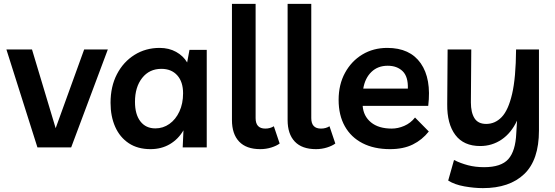

<svg xmlns="http://www.w3.org/2000/svg" viewBox="-20 -760 2864 990"><path d="M414 -505H536L347 0H173L13 -505H145L267 -99Z M1046 -503V0H922L926 -88Q899 -42 855.5 -16.5Q812 9 756 9Q690 9 644 -21.5Q598 -52 574 -106Q550 -160 550 -230Q550 -314 583 -377.5Q616 -441 673.5 -477Q731 -513 803 -513Q851 -513 888 -492.5Q925 -472 945 -438L957 -503ZM812 -405Q750 -405 713 -358Q676 -311 676 -235Q676 -170 704 -134Q732 -98 781 -98Q821 -98 853.5 -121Q886 -144 905 -185Q924 -226 924 -279Q924 -338 894 -371.5Q864 -405 812 -405Z M1322 9Q1250 9 1213 -30Q1176 -69 1176 -141V-740H1298V-151Q1298 -97 1348 -97Q1373 -97 1392 -109L1422 -20Q1406 -8 1379 0.5Q1352 9 1322 9Z M1609 9Q1537 9 1500 -30Q1463 -69 1463 -141V-740H1585V-151Q1585 -97 1635 -97Q1660 -97 1679 -109L1709 -20Q1693 -8 1666 0.5Q1639 9 1609 9Z M1991 9Q1909 9 1849.5 -21.5Q1790 -52 1758 -109Q1726 -166 1726 -245Q1726 -324 1759 -384.5Q1792 -445 1848.5 -479Q1905 -513 1977 -513Q2094 -513 2149.5 -433.5Q2205 -354 2188 -214H1850Q1854 -161 1893 -129Q1932 -97 2000 -97Q2032 -97 2064.5 -111Q2097 -125 2120 -154L2191 -82Q2157 -39 2108.5 -15Q2060 9 1991 9ZM1979 -421Q1928 -421 1895 -389Q1862 -357 1853 -303H2083Q2085 -365 2056 -393Q2027 -421 1979 -421Z M2470 210Q2425 210 2374.5 201Q2324 192 2291 171L2321 65Q2355 82 2393 92Q2431 102 2476 102Q2564 102 2601 60.5Q2638 19 2642 -72L2646 -138Q2616 -74 2566.5 -40.5Q2517 -7 2456 -7Q2371 -7 2328 -64Q2285 -121 2286 -222L2288 -505H2410L2408 -232Q2408 -180 2426.5 -150.5Q2445 -121 2487 -121Q2533 -121 2567 -156.5Q2601 -192 2620.5 -275.5Q2640 -359 2641 -505H2759V-87Q2759 65 2683 137.5Q2607 210 2470 210Z"/></svg>

Font: Livvic SemiBold
Style: Regular
Weight: 600
Designer: Jacques Le Bailly, Baron von Fonthausen
Version: Version 1.001; ttfautohint (v1.8.2)